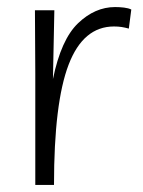

<svg xmlns="http://www.w3.org/2000/svg" viewBox="-20 -524 406 544"><path d="M345 -443Q334 -446 324.5 -447.5Q315 -449 303 -449Q216 -449 174.5 -341Q133 -233 133 0H80V-317L79 -495H134L130 -300Q153 -412 201 -458Q249 -504 306 -504Q319 -504 331.5 -502.5Q344 -501 352 -497Z"/></svg>

Font: Livvic Light
Style: Regular
Weight: 300
Designer: Jacques Le Bailly, Baron von Fonthausen
Version: Version 1.001; ttfautohint (v1.8.2)